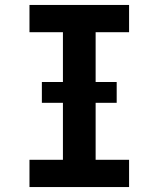

<svg xmlns="http://www.w3.org/2000/svg" viewBox="-20 -755 640 775"><path d="M99 0V-110H234V-625H99V-735H501V-625H366V-110H501V0ZM149 -340V-424H451V-340Z"/></svg>

Font: Iosevka Custom XBdEx
Style: Regular
Weight: 800
Width: 7
Monospace: yes
Designer: Belleve Invis
Foundry: Belleve Invis
Version: Version 11.2.4; ttfautohint (v1.8.4)